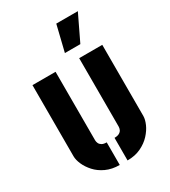

<svg xmlns="http://www.w3.org/2000/svg" viewBox="-191 -877 869 979"><g transform="rotate(-30 243.5 -388.0)"><path d="M263 -629 300 -781H427L354 -629ZM266 5V-128Q284 -128 294.5 -134Q305 -140 309 -149Q313 -158 313 -167V-570H449V-151Q449 -131 437.5 -104.5Q426 -78 403 -53Q380 -28 345.5 -11.5Q311 5 266 5ZM220 5Q175 5 140.5 -11Q106 -27 83.5 -52Q61 -77 49.5 -103.5Q38 -130 38 -151V-570H174V-167Q174 -158 178 -149Q182 -140 192 -134Q202 -128 220 -128Z"/></g></svg>

Font: Stick No Bills ExtraLight ExtraBold
Style: Regular
Weight: 800
Version: Version 2.000